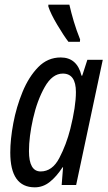

<svg xmlns="http://www.w3.org/2000/svg" viewBox="-20 -792 463 822"><path d="M129 10Q164 10 193 -13Q222 -36 248 -76H250L244 0H306L420 -536H354L332 -468H329Q310 -546 240 -546Q184 -546 143.5 -504.5Q103 -463 76.5 -398.5Q50 -334 37 -264.5Q24 -195 24 -139Q24 10 129 10ZM154 -58Q104 -58 104 -145Q104 -206 121.5 -284Q139 -362 171.5 -419.5Q204 -477 249 -477Q305 -477 305 -398Q305 -336 281 -240Q264 -173 234 -115.5Q204 -58 154 -58ZM273 -613H322L323 -623Q307 -663 296 -700Q285 -737 277 -772H187V-764Q197 -733 225 -686Q253 -639 273 -613Z"/></svg>

Font: Noto Sans UI Condensed
Style: Italic
Weight: 400
Width: 3
Italic angle: -12°
Designer: Monotype Design Team
Foundry: Monotype Imaging Inc.
Version: Version 1.901